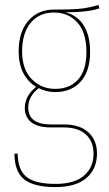

<svg xmlns="http://www.w3.org/2000/svg" viewBox="-20 -567 445 782"><path d="M385 -533Q340 -517 247 -517Q296 -504 321.5 -462.5Q347 -421 347 -356Q347 -277 308.5 -234.5Q270 -192 205 -192Q168 -192 138 -208Q95 -175 95 -129Q95 -60 189 -60H242Q305 -60 340 -28Q375 4 375 58Q375 121 332 158Q289 195 206 195Q118 195 78.5 163.5Q39 132 39 59H52Q53 126 88.5 154Q124 182 206 182Q283 182 322 148.5Q361 115 361 59Q361 9 329.5 -19.5Q298 -48 240 -48H188Q134 -48 107.5 -69Q81 -90 81 -127Q81 -176 127 -213Q56 -258 56 -358Q56 -437 95.5 -482.5Q135 -528 200 -528Q283 -528 316 -532.5Q349 -537 381 -547ZM70 -358Q70 -285 109 -245Q148 -205 205 -205Q264 -205 298 -243Q332 -281 332 -356Q332 -434 295.5 -475Q259 -516 199 -516Q139 -516 104.5 -473.5Q70 -431 70 -358Z"/></svg>

Font: Fira Sans Compressed Hair
Style: Regular
Weight: 100
Width: 1
Designer: bBox Type GmbH & Carrois Corporate GbR & Edenspiekermann AG
Foundry: bBox Type GmbH & Carrois Corporate GbR & Edenspiekermann AG
Version: Version 4.301